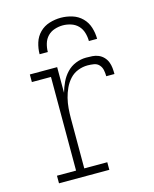

<svg xmlns="http://www.w3.org/2000/svg" viewBox="-113 -826 726 903"><g transform="rotate(-15 250.0 -375.0)"><path d="M61 0V-37H154V-493H61V-530H194V-405Q201 -430 212.5 -454.5Q224 -479 242.5 -498.5Q261 -518 286 -528Q311 -538 337 -538Q352 -538 367.5 -537Q383 -536 397 -530Q411 -524 421.5 -513Q432 -502 437.5 -488Q443 -474 444.5 -459Q446 -444 446 -429H406Q406 -444 403 -459Q400 -474 390 -485Q380 -496 364.5 -498.5Q349 -501 334 -501Q310 -501 287 -492Q264 -483 247.5 -465Q231 -447 220.5 -424.5Q210 -402 204 -378Q198 -354 196 -329.5Q194 -305 194 -281V-37H306V0ZM130 -610Q130 -638 138.5 -665.5Q147 -693 167 -713Q187 -733 214.5 -741.5Q242 -750 270 -750Q298 -750 325.5 -741.5Q353 -733 373 -713Q393 -693 401.5 -665.5Q410 -638 410 -610H370Q370 -630 364 -650.5Q358 -671 344 -685.5Q330 -700 310 -706.5Q290 -713 270 -713Q250 -713 230 -706.5Q210 -700 196 -685.5Q182 -671 176 -650.5Q170 -630 170 -610Z"/></g></svg>

Font: Iosevka Slab Extralight
Style: Regular
Weight: 200
Monospace: yes
Designer: Belleve Invis
Foundry: Belleve Invis
Version: Version 11.1.1; ttfautohint (v1.8.3)